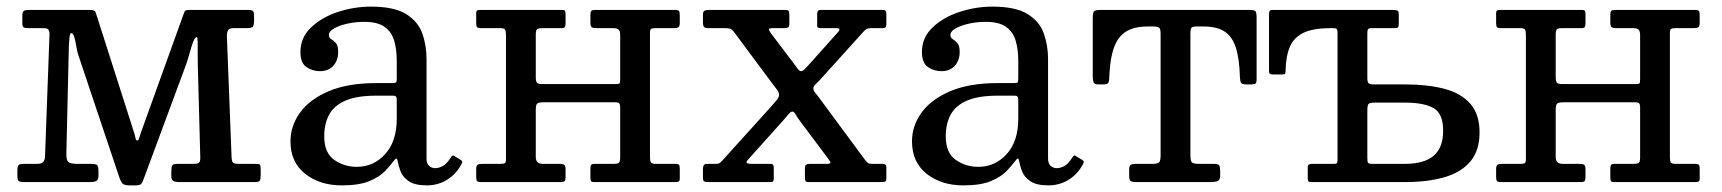

<svg xmlns="http://www.w3.org/2000/svg" viewBox="-20 -550 5202 580"><path d="M111.5 -465Q123 -465 126.5 -460Q130 -455 129.5 -445L116 -77Q115.5 -66 110.2 -60.5Q105 -55 92.5 -55H53.5Q40 -55 36.2 -51.5Q32.5 -48 32.5 -34V-20Q32.5 -6.5 36.5 -3.2Q40.5 0 54.5 0H251.5Q265 0 271.2 -3.5Q277.5 -7 277.5 -20V-33Q277.5 -48 273.2 -51.5Q269 -55 254.5 -55H213.5Q192 -55 186 -61Q180 -67 180.5 -87.5L188 -409Q189 -432.5 190.5 -441.2Q192 -450 194.5 -450Q201 -450 204.5 -437.8Q208 -425.5 210.5 -410Q213 -394.5 216.5 -384L339.5 -17Q343.5 -4.5 348.5 2.8Q353.5 10 371.5 10H389.5Q402.5 10 406.5 5.5Q410.5 1 413.5 -8L542.5 -356Q547.5 -370.5 552.8 -389.8Q558 -409 563.5 -423.5Q569 -438 574.5 -438Q577 -438 577.2 -422.5Q577.5 -407 577.2 -387.2Q577 -367.5 577.5 -354.5L585 -76Q585.5 -64 582 -59.5Q578.5 -55 565.5 -55H517.5Q503 -55 500.2 -50.2Q497.5 -45.5 497.5 -31V-19Q497.5 -6.5 503.8 -3.2Q510 0 521.5 0H749.5Q762 0 764.8 -4.2Q767.5 -8.5 767.5 -21V-36Q767.5 -50.5 765.2 -52.8Q763 -55 748.5 -55H700.5Q687 -55 683.5 -59.2Q680 -63.5 679.5 -76L665.5 -438Q665 -451 668.5 -458Q672 -465 686 -465H724.5Q740.5 -465 744 -469.5Q747.5 -474 747.5 -490V-502Q747.5 -513.5 744 -516.8Q740.5 -520 729.5 -520H554.5Q540.5 -520 538.5 -516.5Q536.5 -513 533 -503L405.5 -149Q401.5 -136.5 399.8 -131Q398 -125.5 394.5 -125.5Q390.5 -125.5 388.8 -135Q387 -144.5 382 -159L274 -497Q270.5 -508.5 268.2 -514.2Q266 -520 249.5 -520H68.5Q57.5 -520 52.5 -517.5Q47.5 -515 47.5 -503V-480Q47.5 -470.5 51 -467.8Q54.5 -465 64.5 -465Z M857.5 -123Q857.5 -60 901.8 -25Q946 10 1012.5 10Q1065.5 10 1096.5 -3.2Q1127.5 -16.5 1143.5 -33.5Q1159.5 -50.5 1167.5 -61.5Q1174.5 -71 1177.2 -71Q1180 -71 1181.5 -62Q1183.5 -50 1189.8 -33Q1196 -16 1214.2 -3Q1232.5 10 1270 10H1270.5Q1291 10 1310.2 3Q1329.5 -4 1346.2 -18.5Q1363 -33 1374.5 -55Q1377 -60 1376.2 -62.2Q1375.5 -64.5 1371.5 -67L1353.5 -78Q1350 -81 1347.2 -80Q1344.5 -79 1342 -74.5Q1329 -54 1317 -48Q1305 -42 1294.5 -42Q1284 -42 1276.2 -49Q1268.5 -56 1268.5 -71V-372Q1268.5 -412.5 1255.8 -448.8Q1243 -485 1206.8 -507.5Q1170.5 -530 1100.5 -530Q1050 -530 1001 -514Q952 -498 919.8 -467.2Q887.5 -436.5 887.5 -393Q887.5 -360 905.5 -347.5Q923.5 -335 946.5 -335Q972 -335 986.8 -351.2Q1001.5 -367.5 1001.5 -393Q1001.5 -412.5 994.5 -420Q987.5 -427.5 980.5 -431.8Q973.5 -436 973.5 -445Q973.5 -455 989 -464Q1004.5 -473 1029 -478.5Q1053.5 -484 1080.5 -484Q1120.5 -484 1141.8 -468.8Q1163 -453.5 1170.8 -427Q1178.5 -400.5 1178.5 -367V-312Q1178.5 -303 1176.2 -301Q1174 -299 1165.5 -299H1116.5Q1030.5 -299 973 -274.5Q915.5 -250 886.5 -210Q857.5 -170 857.5 -123ZM959.5 -138Q959.5 -176.5 974.5 -204Q989.5 -231.5 1024 -246.2Q1058.5 -261 1116.5 -261H1168.5Q1178.5 -261 1178.5 -251V-191Q1178.5 -123 1143.5 -84.5Q1108.5 -46 1057.5 -46Q1020 -46 989.8 -67Q959.5 -88 959.5 -138Z M1943.5 -77.5V-451Q1943.5 -460.5 1947.2 -462.8Q1951 -465 1960.5 -465H2015.5Q2025.5 -465 2029.5 -467.8Q2033.5 -470.5 2033.5 -481V-504Q2033.5 -513.5 2031 -516.8Q2028.5 -520 2019.5 -520H1777.5Q1769 -520 1766.2 -517Q1763.5 -514 1763.5 -505V-482Q1763.5 -471 1767.2 -468Q1771 -465 1781 -465H1832.5Q1844 -465 1848.8 -460.5Q1853.5 -456 1853.5 -444.5V-311Q1853.5 -300 1851.5 -298Q1849.5 -296 1838.5 -296H1618.5Q1605 -296 1601.8 -300.5Q1598.5 -305 1598.5 -317.5V-445.5Q1598.5 -458.5 1602.5 -461.8Q1606.5 -465 1618.5 -465H1676Q1684 -465 1686.2 -468.2Q1688.5 -471.5 1688.5 -479.5V-504.5Q1688.5 -513 1687 -516.5Q1685.5 -520 1677.5 -520H1434Q1426 -520 1422.2 -518.8Q1418.5 -517.5 1418.5 -509V-480Q1418.5 -471.5 1421 -468.2Q1423.5 -465 1431.5 -465H1490.5Q1503.5 -465 1506 -460.2Q1508.5 -455.5 1508.5 -442.5V-69Q1508.5 -59.5 1505 -57.2Q1501.5 -55 1491.5 -55H1436.5Q1427 -55 1422.8 -52.2Q1418.5 -49.5 1418.5 -39V-16Q1418.5 -6.5 1421 -3.2Q1423.5 0 1432.5 0H1674.5Q1683 0 1685.8 -3Q1688.5 -6 1688.5 -15V-38Q1688.5 -49 1684.8 -52Q1681 -55 1671 -55H1619.5Q1598.5 -55 1598.5 -75.5V-218Q1598.5 -234 1603.2 -237.5Q1608 -241 1623 -241H1838Q1847.5 -241 1850.5 -237.8Q1853.5 -234.5 1853.5 -225.5V-74.5Q1853.5 -61.5 1849.5 -58.2Q1845.5 -55 1833.5 -55H1776Q1768 -55 1765.8 -52Q1763.5 -49 1763.5 -40.5V-15.5Q1763.5 -7.5 1765 -3.8Q1766.5 0 1774.5 0H2018Q2026.5 0 2030 -1.5Q2033.5 -3 2033.5 -11V-40Q2033.5 -48.5 2031.2 -51.8Q2029 -55 2020.5 -55H1961.5Q1948.5 -55 1946 -59.8Q1943.5 -64.5 1943.5 -77.5Z M2432.5 -364.5Q2420.5 -351.5 2413 -343.2Q2405.5 -335 2400 -335Q2395 -335 2389.5 -342.5Q2384 -350 2374 -363.5L2309.5 -448.5Q2305.5 -454 2303.2 -459.5Q2301 -465 2313 -465H2350.5Q2358.5 -465 2361.5 -467.8Q2364.5 -470.5 2364.5 -479V-504Q2364.5 -512.5 2362.8 -516.2Q2361 -520 2352.5 -520H2120.5Q2112.5 -520 2108 -517.5Q2103.5 -515 2103.5 -506V-483Q2103.5 -471.5 2107 -468.2Q2110.5 -465 2121.5 -465H2167.5Q2185 -465 2189.5 -461.5Q2194 -458 2201 -448.5L2307.5 -305Q2319 -289.5 2326.2 -280.5Q2333.5 -271.5 2333.5 -263.5Q2333.5 -256.5 2326.5 -248Q2319.5 -239.5 2308 -226.5L2162.5 -65.5Q2157.5 -60.5 2154.5 -57.8Q2151.5 -55 2140.5 -55H2115.5Q2108 -55 2105.8 -50.8Q2103.5 -46.5 2103.5 -39.5V-13.5Q2103.5 -4.5 2106.8 -2.2Q2110 0 2119.5 0H2307.5Q2314.5 0 2316 -3.2Q2317.5 -6.5 2317.5 -13.5V-40.5Q2317.5 -49 2315.5 -52Q2313.5 -55 2305.5 -55H2253.5Q2238 -55 2235.8 -58Q2233.5 -61 2239.5 -67.5L2344 -184Q2354.5 -196 2361.5 -204.5Q2368.5 -213 2373.5 -213Q2378.5 -213 2383.5 -204.2Q2388.5 -195.5 2398 -182.5L2479 -74.5Q2484.5 -67.5 2488 -61.2Q2491.5 -55 2477 -55H2426.5Q2418.5 -55 2415 -52.2Q2411.5 -49.5 2411.5 -41.5V-14.5Q2411.5 -6.5 2413.2 -3.2Q2415 0 2422.5 0H2641.5Q2650 0 2653.8 -1.5Q2657.5 -3 2657.5 -11V-44Q2657.5 -51 2654.2 -53Q2651 -55 2643.5 -55H2618.5Q2606 -55 2602.5 -57.2Q2599 -59.5 2593.5 -66.5L2460.5 -246.5Q2451 -260 2444 -268Q2437 -276 2437 -282.5Q2437 -289.5 2445 -296.8Q2453 -304 2464 -316.5L2589.5 -455.5Q2594.5 -461 2599 -463Q2603.5 -465 2614.5 -465H2645Q2652 -465 2654.8 -467.2Q2657.5 -469.5 2657.5 -476V-507Q2657.5 -514 2655.5 -517Q2653.5 -520 2646.5 -520H2459.5Q2453 -520 2450.8 -517Q2448.5 -514 2448.5 -507V-473.5Q2448.5 -467.5 2451.8 -466.2Q2455 -465 2461 -465H2506.5Q2513.5 -465 2515.5 -462.5Q2517.5 -460 2511.5 -453Z M2735 -123Q2735 -60 2779.2 -25Q2823.5 10 2890 10Q2943 10 2974 -3.2Q3005 -16.5 3021 -33.5Q3037 -50.5 3045 -61.5Q3052 -71 3054.8 -71Q3057.5 -71 3059 -62Q3061 -50 3067.2 -33Q3073.5 -16 3091.8 -3Q3110 10 3147.5 10H3148Q3168.5 10 3187.8 3Q3207 -4 3223.8 -18.5Q3240.5 -33 3252 -55Q3254.5 -60 3253.8 -62.2Q3253 -64.5 3249 -67L3231 -78Q3227.5 -81 3224.8 -80Q3222 -79 3219.5 -74.5Q3206.5 -54 3194.5 -48Q3182.5 -42 3172 -42Q3161.5 -42 3153.8 -49Q3146 -56 3146 -71V-372Q3146 -412.5 3133.2 -448.8Q3120.5 -485 3084.2 -507.5Q3048 -530 2978 -530Q2927.5 -530 2878.5 -514Q2829.5 -498 2797.2 -467.2Q2765 -436.5 2765 -393Q2765 -360 2783 -347.5Q2801 -335 2824 -335Q2849.5 -335 2864.2 -351.2Q2879 -367.5 2879 -393Q2879 -412.5 2872 -420Q2865 -427.5 2858 -431.8Q2851 -436 2851 -445Q2851 -455 2866.5 -464Q2882 -473 2906.5 -478.5Q2931 -484 2958 -484Q2998 -484 3019.2 -468.8Q3040.5 -453.5 3048.2 -427Q3056 -400.5 3056 -367V-312Q3056 -303 3053.8 -301Q3051.5 -299 3043 -299H2994Q2908 -299 2850.5 -274.5Q2793 -250 2764 -210Q2735 -170 2735 -123ZM2837 -138Q2837 -176.5 2852 -204Q2867 -231.5 2901.5 -246.2Q2936 -261 2994 -261H3046Q3056 -261 3056 -251V-191Q3056 -123 3021 -84.5Q2986 -46 2935 -46Q2897.5 -46 2867.2 -67Q2837 -88 2837 -138Z M3391 -20.5Q3391 -6.5 3395.2 -3.2Q3399.5 0 3414 0H3637Q3650.5 0 3658.2 -3Q3666 -6 3666 -21V-30.5Q3666 -46 3663 -50.5Q3660 -55 3645 -55H3603Q3584.5 -55 3580.2 -59.8Q3576 -64.5 3576 -83.5V-448.5Q3576 -462 3579 -466Q3582 -470 3595 -470H3616Q3656 -470 3679.2 -454.8Q3702.5 -439.5 3713.2 -406.2Q3724 -373 3725.5 -318.5Q3726 -306.5 3728.5 -300.8Q3731 -295 3745 -295H3757Q3768.5 -295 3772.2 -297.2Q3776 -299.5 3776 -310.5V-496.5Q3776 -511.5 3772.8 -515.8Q3769.5 -520 3755 -520H3305Q3288 -520 3284.5 -515.5Q3281 -511 3281 -493.5V-320.5Q3281 -309.5 3283.2 -302.2Q3285.5 -295 3298 -295H3312Q3325 -295 3327.8 -299.5Q3330.5 -304 3331 -315.5Q3333.5 -398.5 3359.5 -434.2Q3385.5 -470 3446 -470H3464Q3478 -470 3482 -466Q3486 -462 3486 -447.5V-82.5Q3486 -64 3481.5 -59.5Q3477 -55 3459 -55H3412Q3401 -55 3396 -52.2Q3391 -49.5 3391 -37.5Z M4224.5 -55H4127Q4115 -55 4112.8 -58Q4110.5 -61 4110.5 -73V-217Q4110.5 -232.5 4114.5 -236.2Q4118.5 -240 4133.5 -240H4224.5Q4281.5 -240 4310.5 -223.5Q4339.5 -207 4339.5 -155Q4339.5 -103.5 4310.5 -79.2Q4281.5 -55 4224.5 -55ZM3942 0H4224.5Q4292.5 0 4343 -14.5Q4393.5 -29 4421.5 -62Q4449.5 -95 4449.5 -150Q4449.5 -205 4421.5 -236.8Q4393.5 -268.5 4343 -281.8Q4292.5 -295 4224.5 -295H4130.5Q4117.5 -295 4114 -298.8Q4110.5 -302.5 4110.5 -315V-450Q4110.5 -458.5 4112.8 -461.8Q4115 -465 4123 -465H4190Q4200.5 -465 4203 -467Q4205.5 -469 4205.5 -479.5V-505Q4205.5 -516 4201.5 -518Q4197.5 -520 4187.5 -520H3825.5Q3817.5 -520 3815.5 -517Q3813.5 -514 3813.5 -505.5V-335Q3813.5 -328 3817 -326.5Q3820.5 -325 3827.5 -325H3853.5Q3861 -325 3862.2 -327.5Q3863.5 -330 3863.5 -337Q3864.5 -382 3877.2 -410.2Q3890 -438.5 3919.5 -451.8Q3949 -465 3998.5 -465H4007.5Q4017 -465 4018.8 -461.2Q4020.5 -457.5 4020.5 -448V-68.5Q4020.5 -61 4019 -58Q4017.5 -55 4009.5 -55H3944.5Q3938 -55 3934.2 -53.2Q3930.5 -51.5 3930.5 -44V-13Q3930.5 -5 3932.2 -2.5Q3934 0 3942 0Z M5024.5 -77.5V-451Q5024.5 -460.5 5028.2 -462.8Q5032 -465 5041.5 -465H5096.5Q5106.5 -465 5110.5 -467.8Q5114.5 -470.5 5114.5 -481V-504Q5114.5 -513.5 5112 -516.8Q5109.5 -520 5100.5 -520H4858.5Q4850 -520 4847.2 -517Q4844.5 -514 4844.5 -505V-482Q4844.5 -471 4848.2 -468Q4852 -465 4862 -465H4913.5Q4925 -465 4929.8 -460.5Q4934.5 -456 4934.5 -444.5V-311Q4934.5 -300 4932.5 -298Q4930.5 -296 4919.5 -296H4699.5Q4686 -296 4682.8 -300.5Q4679.5 -305 4679.5 -317.5V-445.5Q4679.5 -458.5 4683.5 -461.8Q4687.5 -465 4699.5 -465H4757Q4765 -465 4767.2 -468.2Q4769.5 -471.5 4769.5 -479.5V-504.5Q4769.5 -513 4768 -516.5Q4766.5 -520 4758.5 -520H4515Q4507 -520 4503.2 -518.8Q4499.5 -517.5 4499.5 -509V-480Q4499.5 -471.5 4502 -468.2Q4504.5 -465 4512.5 -465H4571.5Q4584.5 -465 4587 -460.2Q4589.5 -455.5 4589.5 -442.5V-69Q4589.5 -59.5 4586 -57.2Q4582.5 -55 4572.5 -55H4517.5Q4508 -55 4503.8 -52.2Q4499.5 -49.5 4499.5 -39V-16Q4499.5 -6.5 4502 -3.2Q4504.5 0 4513.5 0H4755.5Q4764 0 4766.8 -3Q4769.5 -6 4769.5 -15V-38Q4769.5 -49 4765.8 -52Q4762 -55 4752 -55H4700.5Q4679.5 -55 4679.5 -75.5V-218Q4679.5 -234 4684.2 -237.5Q4689 -241 4704 -241H4919Q4928.5 -241 4931.5 -237.8Q4934.5 -234.5 4934.5 -225.5V-74.5Q4934.5 -61.5 4930.5 -58.2Q4926.5 -55 4914.5 -55H4857Q4849 -55 4846.8 -52Q4844.5 -49 4844.5 -40.5V-15.5Q4844.5 -7.5 4846 -3.8Q4847.5 0 4855.5 0H5099Q5107.5 0 5111 -1.5Q5114.5 -3 5114.5 -11V-40Q5114.5 -48.5 5112.2 -51.8Q5110 -55 5101.5 -55H5042.5Q5029.5 -55 5027 -59.8Q5024.5 -64.5 5024.5 -77.5Z"/></svg>

Font: Besley
Style: Regular
Weight: 400
Designer: Owen Earl
Foundry: indestructible type*
Version: Version 4.000